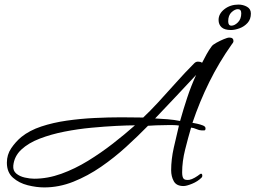

<svg xmlns="http://www.w3.org/2000/svg" viewBox="-20 -761 1115 838"><path d="M173 57Q139 57 101 47.5Q63 38 36.5 14.5Q10 -9 10 -51Q10 -86 29 -114Q48 -142 73 -163Q109 -192 160.5 -209Q212 -226 271.5 -234.5Q331 -243 392.5 -246Q454 -249 509 -249Q535 -249 559.5 -248.5Q584 -248 605 -248Q633 -274 670 -314Q707 -354 747.5 -399.5Q788 -445 828 -485Q835 -492 844 -492Q849 -492 853.5 -491Q858 -490 862 -487Q871 -505 881.5 -524Q892 -543 904 -559Q909 -566 924.5 -574.5Q940 -583 956.5 -590Q973 -597 981 -597Q999 -597 999 -582Q999 -578 996.5 -574Q994 -570 992 -568Q936 -489 893.5 -403Q851 -317 820 -225Q827 -224 840.5 -221Q854 -218 865.5 -213.5Q877 -209 877 -201Q877 -192 872 -192Q867 -192 859 -192Q850 -192 837.5 -197.5Q825 -203 814 -204Q801 -160 788 -108Q775 -56 775 -9Q775 11 781 18.5Q787 26 806 24Q817 22 830 14.5Q843 7 853 -1Q857 -3 857 -3Q863 -3 863 6Q863 11 860 14Q843 31 818.5 41Q794 51 781 51Q750 51 738.5 30Q727 9 727 -18Q727 -65 738.5 -116.5Q750 -168 761 -213Q749 -215 736 -215Q723 -215 709 -215Q684 -215 661.5 -214Q639 -213 626 -212Q582 -167 530.5 -120Q479 -73 421 -33Q363 7 300.5 32Q238 57 173 57ZM766 -233Q780 -283 797 -334.5Q814 -386 836 -434Q793 -388 747 -339Q701 -290 657 -244Q683 -243 712 -240.5Q741 -238 766 -233ZM129 19Q188 19 247.5 -2.5Q307 -24 364 -59Q421 -94 473 -134.5Q525 -175 569 -214Q538 -214 488 -211.5Q438 -209 379 -203.5Q320 -198 261.5 -186.5Q203 -175 153.5 -156Q104 -137 73 -108Q42 -79 38 -38Q36 -16 51 -3.5Q66 9 88.5 14Q111 19 129 19ZM988 -630Q960 -630 947 -642Q934 -654 934 -674Q934 -701 959.5 -721Q985 -741 1021 -741Q1041 -741 1058 -731.5Q1075 -722 1075 -702Q1075 -677 1060.5 -661Q1046 -645 1025.5 -637.5Q1005 -630 988 -630ZM990 -649Q1004 -649 1018.5 -663.5Q1033 -678 1033 -703Q1033 -721 1018 -721Q1005 -721 990.5 -707.5Q976 -694 976 -668Q976 -649 990 -649Z"/></svg>

Font: Corinthia
Style: Bold
Weight: 700
Designer: Robert E. Leuschke
Foundry: Robert E. Leuschke
Version: Version 1.013; ttfautohint (v1.8.3)